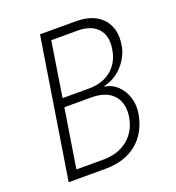

<svg xmlns="http://www.w3.org/2000/svg" viewBox="-132 -836 865 942"><g transform="rotate(-20 300.0 -365.0)"><path d="M66 0 182 -730H370Q461 -730 507.5 -679Q554 -628 540 -542Q534 -505 512.5 -471Q491 -437 459.5 -414Q428 -391 392 -384L391 -381Q430 -375 457.5 -348.5Q485 -322 497.5 -283.5Q510 -245 503 -200Q487 -105 423 -52.5Q359 0 257 0ZM179 -398H317Q388 -398 434 -436Q480 -474 490 -541Q501 -608 466.5 -646Q432 -684 362 -684H224ZM123 -46H264Q341 -46 391.5 -87Q442 -128 454 -199Q465 -270 427.5 -311.5Q390 -353 313 -353H172Z"/></g></svg>

Font: JetBrains Mono Thin
Style: Italic
Weight: 100
Italic angle: -9°
Monospace: yes
Designer: Philipp Nurullin, Konstantin Bulenkov
Foundry: JetBrains
Version: Version 2.305; ttfautohint (v1.8.4.7-5d5b)